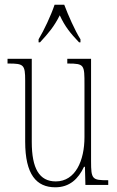

<svg xmlns="http://www.w3.org/2000/svg" viewBox="-20 -786 498 816"><path d="M144 -619V-606H150C186 -645 210 -673 234 -721C256 -673 279 -645 316 -606H322V-619C298 -657 270 -721 253 -766H212C197 -721 167 -657 144 -619ZM215 10C276 10 313 -26 337 -77H341L343 0H440V-20H438C372 -20 367 -24 367 -101V-536H266V-516H269C339 -516 339 -510 339 -426V-203C339 -104 301 -15 217 -15C147 -15 115 -70 115 -183V-536H12V-516H16C81 -516 87 -511 87 -443V-184C87 -44 135 10 215 10Z"/></svg>

Font: Noto Serif Lao ExtraCondensed Thin
Style: Regular
Weight: 100
Width: 2
Designer: Monotype Design Team
Foundry: Monotype Imaging Inc.
Version: Version 2.003